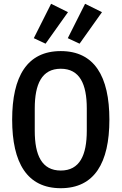

<svg xmlns="http://www.w3.org/2000/svg" viewBox="-20 -979 640 1011"><path d="M338 -915 249 -959 158 -778 220 -749ZM517 -915 428 -959 337 -778 399 -749ZM300 12C477 12 556 -121 556 -349C556 -577 477 -710 300 -710C123 -710 44 -577 44 -349C44 -121 123 12 300 12ZM300 -81C200 -81 163 -162 163 -290V-408C163 -536 200 -617 300 -617C400 -617 437 -536 437 -408V-291C437 -162 400 -81 300 -81Z"/></svg>

Font: IBM Mono Medium
Style: Regular
Weight: 500
Monospace: yes
Designer: Mike Abbink, Paul van der Laan, Pieter van Rosmalen
Foundry: Bold Monday
Version: Version 2.3